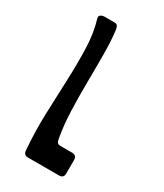

<svg xmlns="http://www.w3.org/2000/svg" viewBox="-186 -811 753 884"><g transform="rotate(30 190.0 -369.0)"><path d="M93 -25Q85 -124 88.5 -219Q92 -314 95.5 -401.5Q99 -489 96.5 -568Q94 -647 74 -714Q70 -726 79 -732Q88 -738 99 -738H151Q163 -738 167.5 -731.5Q172 -725 174 -713Q181 -659 181.5 -588Q182 -517 181 -441Q180 -365 182.5 -288.5Q185 -212 197 -146Q199 -133 204 -127Q209 -121 221 -121H282Q307 -121 307 -96V-24Q307 0 282 0H117Q94 0 93 -25Z"/></g></svg>

Font: OpenDyslexic 3
Style: Regular
Weight: 400
Designer: Abelardo Gonzalez
Version: Version 1.000;PS 001.001;hotconv 1.0.56